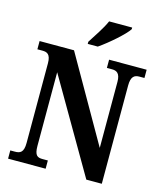

<svg xmlns="http://www.w3.org/2000/svg" viewBox="-133 -1029 954 1126"><g transform="rotate(15 343.5 -465.5)"><path d="M301 -784V-771H362C419 -810 506 -886 528 -921V-931H388C369 -886 328 -827 301 -784ZM24 0H252V-50H220C189 -50 171 -58 171 -117V-564L499 0H593V-597C593 -652 614 -664 643 -664H674V-714H446V-664H478C505 -664 527 -653 527 -601V-200L233 -714H24V-664H55C82 -664 105 -656 105 -601V-117C105 -58 83 -50 51 -50H24Z"/></g></svg>

Font: Noto Serif Armenian Condensed
Style: Bold
Weight: 700
Width: 3
Designer: Monotype Design Team
Foundry: Monotype Imaging Inc.
Version: Version 2.008